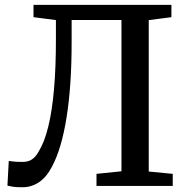

<svg xmlns="http://www.w3.org/2000/svg" viewBox="-20 -763 772 788"><path d="M72 5.5Q47 5.5 34 3.5Q21 1.5 10.5 -1L16 -102.5Q28 -100.5 40.2 -99.5Q52.5 -98.5 73.5 -98.5Q86.5 -98.5 97.8 -102.2Q109 -106 119.5 -115.5Q130 -125 139.5 -142.5Q162.5 -180 178 -242.8Q193.5 -305.5 201.5 -395Q209.5 -484.5 209.5 -602.5V-680.5L117.5 -692.5V-743H683.5V-692.5L590.5 -680.5V-59L689 -49.5V0H376V-49.5L478.5 -60V-681H274V-590.5Q274 -500.5 268.8 -423Q263.5 -345.5 253.2 -281.2Q243 -217 228 -166.2Q213 -115.5 193 -78.5Q170.5 -35.5 139.8 -15Q109 5.5 72 5.5Z"/></svg>

Font: Merriweather 24pt Medium
Style: Regular
Weight: 500
Designer: Eben Sorkin
Foundry: Eben Sorkin
Version: Version 2.100